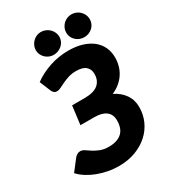

<svg xmlns="http://www.w3.org/2000/svg" viewBox="-241 -1021 1010 1137"><g transform="rotate(-30 264.0 -452.0)"><path d="M71.5 -658.5Q120 -694 182 -714.8Q244 -735.5 311 -735.5Q363.5 -735.5 404.5 -722.8Q445.5 -710 473.8 -687.2Q502 -664.5 516.8 -632.5Q531.5 -600.5 531.5 -562.5Q531.5 -534 524.2 -507.2Q517 -480.5 502.2 -457.2Q487.5 -434 465 -414.8Q442.5 -395.5 411.5 -382Q457 -359.5 482.8 -322.5Q508.5 -285.5 508.5 -236.5Q508.5 -186 488.8 -141.8Q469 -97.5 432.5 -64.5Q396 -31.5 345 -12.2Q294 7 231 7Q193 7 156 -0.2Q119 -7.5 86 -20.2Q53 -33 25.2 -50.8Q-2.5 -68.5 -21.5 -90L36 -164.5Q43 -173 53 -178.8Q63 -184.5 74 -184.5Q88.5 -184.5 102.8 -174.8Q117 -165 135.2 -153.2Q153.5 -141.5 177.8 -131.8Q202 -122 237.5 -122Q293.5 -122 324.2 -149.5Q355 -177 355 -234.5Q355 -274.5 327.5 -295.8Q300 -317 248.5 -317H153L169 -443.5H254Q317.5 -443.5 347.2 -468.5Q377 -493.5 377 -539Q377 -570.5 356.5 -589.2Q336 -608 290 -608Q261 -608 237.5 -600.5Q214 -593 195 -584Q176 -575 161.2 -567.5Q146.5 -560 135 -560Q123 -560 115.5 -565.8Q108 -571.5 102.5 -583.5ZM307 -833Q307 -817 300.5 -803Q294 -789 282.8 -778.8Q271.5 -768.5 256.8 -762.5Q242 -756.5 225 -756.5Q209 -756.5 194.8 -762.5Q180.5 -768.5 169.8 -778.8Q159 -789 152.5 -803Q146 -817 146 -833Q146 -849.5 152.5 -863.8Q159 -878 169.8 -889Q180.5 -900 194.8 -906.2Q209 -912.5 225 -912.5Q242 -912.5 256.8 -906.2Q271.5 -900 282.8 -889Q294 -878 300.5 -863.8Q307 -849.5 307 -833ZM515 -833Q515 -817 508.8 -803Q502.5 -789 491.5 -778.8Q480.5 -768.5 465.8 -762.5Q451 -756.5 434 -756.5Q417.5 -756.5 403 -762.5Q388.5 -768.5 377.5 -778.8Q366.5 -789 360.2 -803Q354 -817 354 -833Q354 -849.5 360.2 -863.8Q366.5 -878 377.5 -889Q388.5 -900 403 -906.2Q417.5 -912.5 434 -912.5Q451 -912.5 465.8 -906.2Q480.5 -900 491.5 -889Q502.5 -878 508.8 -863.8Q515 -849.5 515 -833Z"/></g></svg>

Font: Lato ExtraBold
Style: Italic
Weight: 800
Italic angle: -7°
Designer: Lukasz Dziedzic with Adam Twardoch and Botio Nikoltchev
Foundry: tyPoland Lukasz Dziedzic
Version: Version 2.015; 2015-08-06; http://www.latofonts.com/